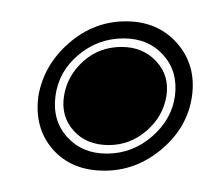

<svg xmlns="http://www.w3.org/2000/svg" viewBox="-20 -397 201 180"><path d="M78 -237Q47 -237 29.5 -257Q12 -277 16 -307Q21 -336 44.5 -356.5Q68 -377 98 -377Q128 -377 146 -356.5Q164 -336 160 -307Q156 -278 132 -257.5Q108 -237 78 -237ZM80 -253Q104 -253 122.5 -269Q141 -285 144 -307Q147 -330 133 -345.5Q119 -361 96 -361Q72 -361 53.5 -345.5Q35 -330 32 -307Q29 -284 43 -268.5Q57 -253 80 -253ZM82 -261Q61 -261 49 -274.5Q37 -288 40 -307Q43 -326 58 -339.5Q73 -353 94 -353Q114 -353 126.5 -339.5Q139 -326 136 -307Q133 -288 117.5 -274.5Q102 -261 82 -261Z"/></svg>

Font: Alumni Sans Collegiate One
Style: Italic
Weight: 400
Italic angle: -8°
Designer: Robert E. Leuschke
Foundry: Robert E. Leuschke
Version: Version 1.100